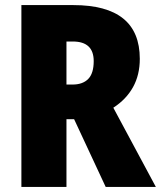

<svg xmlns="http://www.w3.org/2000/svg" viewBox="-20 -734 632 754"><path d="M268 -714Q529 -714 529 -503Q529 -440 502.5 -392Q476 -344 425 -311L592 0H395L271 -266H241V0H64V-714ZM266 -571H241V-402H265Q305 -402 326.5 -424Q348 -446 348 -494Q348 -571 266 -571Z"/></svg>

Font: Noto Sans Myanmar UI Condensed Black
Style: Regular
Weight: 900
Width: 3
Designer: Monotype Design Team
Foundry: Monotype Imaging Inc.
Version: Version 2.103; ttfautohint (v1.8.4.7-5d5b)